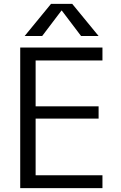

<svg xmlns="http://www.w3.org/2000/svg" viewBox="-20 -977 627 997"><path d="M299 -922 199 -790H108L245 -957H355L492 -790H401L301 -922ZM165 -663V-425H492V-361H165V-67H512V0H85V-730H512V-663Z"/></svg>

Font: Mplus 1p
Style: Regular
Weight: 400
Version: Version 1.061